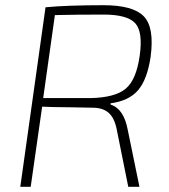

<svg xmlns="http://www.w3.org/2000/svg" viewBox="-20 -718 649 738"><path d="M58 0 155 -690Q237 -698 378 -698Q491 -698 532.5 -655.5Q574 -613 559 -500Q546 -412 510.5 -371Q475 -330 405 -321V-316Q456 -300 471 -219L516 0H473L429 -219Q420 -265 397.5 -284.5Q375 -304 336 -304Q301 -305 257 -305.5Q213 -306 186 -306.5Q159 -307 142 -308L98 0ZM146 -341H329Q422 -343 463 -377Q504 -411 517 -504Q530 -596 499.5 -629Q469 -662 378 -662Q269 -662 191 -660Z"/></svg>

Font: Exo 2.0 Extra Light
Style: Italic
Weight: 250
Italic angle: -8°
Designer: Natanael Gama
Version: Version 1.001;PS 001.001;hotconv 1.0.70;makeotf.lib2.5.58329